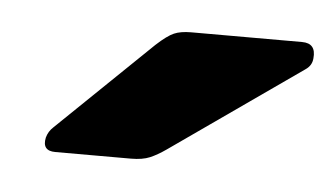

<svg xmlns="http://www.w3.org/2000/svg" viewBox="-28 -786 395 227"><g transform="rotate(5 169.5 -672.5)"><path d="M43.6 -595Q27.6 -595 31 -611Q33 -618.6 39 -624L150.4 -731.4Q163.2 -743.2 171.1 -746.6Q178.9 -750 191.4 -750H323Q339.9 -750 338 -731.9Q337.4 -723.4 330 -718.4L174.5 -609.4Q164.5 -602.4 155.8 -598.7Q147.1 -595 133.4 -595Z"/></g></svg>

Font: Rubik Light
Style: Italic
Weight: 300
Italic angle: -12°
Designer: Hubert and Fischer
Foundry: Hubert and Fischer
Version: Version 2.300;gftools[0.9.30]